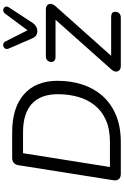

<svg xmlns="http://www.w3.org/2000/svg" viewBox="201 -1005 804 1246"><g transform="rotate(-90 603.0 -382.0)"><path d="M97.7 0Q74.8 0 63.7 -12.9Q52.5 -25.7 56.4 -48.6L153.8 -663.7Q157.2 -684.6 169.6 -694.8Q182 -705 202.4 -705H367.5Q527.6 -705 614.6 -627.9Q701.6 -550.7 701.6 -410.4Q701.6 -325.4 677.9 -251.1Q654.2 -176.8 605 -120.4Q555.9 -64.1 480.9 -32.1Q405.9 0 302.3 0ZM142.2 -70.5H304.3Q388.1 -70.5 447.3 -97Q506.5 -123.4 543.5 -170.3Q580.6 -217.2 597.6 -278.6Q614.7 -340.1 614.7 -409.4Q614.7 -519.2 552.5 -576.9Q490.4 -634.5 367 -634.5H231.8ZM797.1 0Q784 0 775.5 -5.3Q767 -10.6 763.4 -19.6Q759.7 -28.6 762.3 -39.2Q765 -49.9 774.7 -60.6L1116 -444.1L1119.5 -423.6H857.5Q841.4 -423.6 832.7 -430.7Q823.9 -437.7 823.9 -449.9Q823.9 -467.4 834.1 -476.9Q844.3 -486.3 861.4 -486.3H1165.2Q1178.8 -486.3 1187.8 -480.8Q1196.8 -475.2 1199.7 -466.2Q1202.6 -457.3 1199 -445.6Q1195.3 -433.9 1184.6 -422.2L843.9 -40.3L840.4 -62.7H1115.8Q1149.4 -62.7 1149.4 -37Q1149.4 -19.9 1139.4 -10Q1129.4 0 1111.9 0ZM1024.1 -541.7Q1008.5 -541.7 996.5 -549.4Q984.6 -557.2 977.2 -574.4L911.2 -726.5Q905.8 -739.3 909.7 -748.3Q913.6 -757.3 922.7 -761.2Q931.7 -765.1 941.5 -762.4Q951.3 -759.7 957.1 -748.4L1029.5 -605.4L1137.1 -750.4Q1144.9 -760.7 1154.9 -762.7Q1165 -764.6 1172.8 -760Q1180.6 -755.3 1183 -746.6Q1185.5 -737.8 1177.7 -725.5L1079.9 -575.9Q1069.1 -558.7 1054.4 -550.2Q1039.7 -541.7 1024.1 -541.7Z"/></g></svg>

Font: Nunito ExtraLight
Style: Italic
Weight: 200
Italic angle: -9°
Designer: Vernon Adams
Foundry: Vernon Adams
Version: Version 3.602